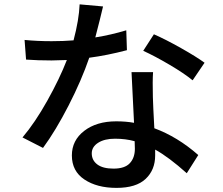

<svg xmlns="http://www.w3.org/2000/svg" viewBox="-20 -826 1040 896"><path d="M934.6 -533.2 878.9 -451.2Q839.8 -483.4 771 -523.9Q702.1 -564.5 648.4 -588.9L698.2 -666Q752 -642.6 824.7 -601.6Q897.5 -560.5 934.6 -533.2ZM569.3 -684.6 572.3 -591.8Q479.5 -567.4 396.5 -556.6Q360.4 -451.2 300.3 -334Q240.2 -216.8 180.7 -135.7L85 -184.6Q143.6 -253.9 200.7 -356Q257.8 -458 292 -545.9Q243.2 -543.9 220.7 -543.9Q155.3 -543.9 101.6 -547.9L94.7 -639.6Q153.3 -633.8 220.7 -633.8Q276.4 -633.8 323.2 -637.7Q348.6 -733.4 351.6 -805.7L460.9 -795.9Q448.2 -741.2 424.8 -651.4Q498 -663.1 569.3 -684.6ZM609.4 -131.8Q609.4 -153.3 608.4 -167Q566.4 -178.7 516.6 -178.7Q467.8 -178.7 438 -159.7Q408.2 -140.6 408.2 -110.4Q408.2 -78.1 434.1 -58.6Q460 -39.1 509.8 -39.1Q562.5 -39.1 585.9 -64.5Q609.4 -89.8 609.4 -131.8ZM593.8 -489.3H694.3Q691.4 -449.2 693.4 -373Q694.3 -335.9 700.2 -227.5Q808.6 -187.5 905.3 -102.5L851.6 -17.6Q767.6 -92.8 704.1 -127.9V-100.6Q704.1 -33.2 659.7 8.8Q615.2 50.8 523.4 50.8Q432.6 50.8 374 11.7Q315.4 -27.3 315.4 -100.6Q315.4 -170.9 373 -215.3Q430.7 -259.8 522.5 -259.8Q567.4 -259.8 605.5 -252.9Q593.8 -484.4 593.8 -489.3Z"/></svg>

Font: Gen Shin Gothic Medium
Style: Regular
Weight: 500
Designer: [Source Han Sans]
Ryoko NISHIZUKA  (kana & ideographs); Paul D. Hunt (Latin, Greek & Cyrillic); Wenlong ZHANG  (bopomofo
Version: Version 1.002.20150607